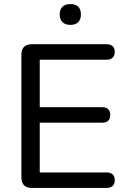

<svg xmlns="http://www.w3.org/2000/svg" viewBox="-20 -922 626 942"><path d="M135 0Q111 0 98 -13Q85 -26 85 -50V-655Q85 -679 98 -692Q111 -705 135 -705H503Q522 -705 532.5 -695.5Q543 -686 543 -668Q543 -649 532.5 -639Q522 -629 503 -629H175V-396H482Q501 -396 511 -386Q521 -376 521 -358Q521 -339 511 -329.5Q501 -320 482 -320H175V-76H503Q522 -76 532.5 -66.5Q543 -57 543 -38Q543 -19 532.5 -9.5Q522 0 503 0ZM325 -800Q300 -800 286.5 -813.5Q273 -827 273 -851Q273 -876 286.5 -889Q300 -902 325 -902Q351 -902 364 -889Q377 -876 377 -851Q377 -827 364 -813.5Q351 -800 325 -800Z"/></svg>

Font: Nunito Medium
Style: Regular
Weight: 500
Designer: Vernon Adams
Foundry: Vernon Adams
Version: Version 3.602